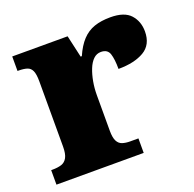

<svg xmlns="http://www.w3.org/2000/svg" viewBox="-103 -654 766 759"><g transform="rotate(-20 280.5 -274.5)"><path d="M10 0V-61H15Q38 -61 53.5 -66Q69 -71 77.5 -86.5Q86 -102 86 -133V-407Q86 -437 79.5 -451.5Q73 -466 59 -470.5Q45 -475 23 -475H19V-536H252L273 -443H278Q295 -482 317 -505.5Q339 -529 368 -539Q397 -549 436 -549Q495 -549 520.5 -520.5Q546 -492 546 -450Q546 -394 505 -370Q464 -346 397 -346Q397 -387 389.5 -410Q382 -433 354 -433Q336 -433 322.5 -420Q309 -407 300 -384.5Q291 -362 286 -334.5Q281 -307 281 -278V-128Q281 -99 288.5 -84.5Q296 -70 310 -65.5Q324 -61 342 -61H377V0Z"/></g></svg>

Font: Noto Serif Kannada Black
Style: Regular
Weight: 900
Version: Version 2.003